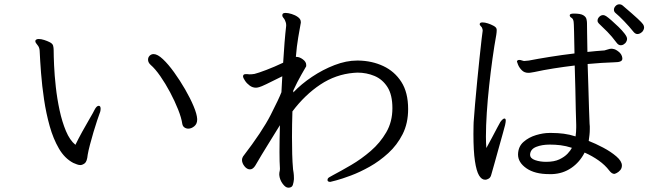

<svg xmlns="http://www.w3.org/2000/svg" viewBox="-20 -815 3040 891"><path d="M144 -626Q147 -634 160 -634Q171 -634 185 -629.5Q199 -625 209 -620Q224 -613 226.5 -603Q229 -593 229 -583Q229 -557 231 -511.5Q233 -466 239 -411.5Q245 -357 256.5 -303.5Q268 -250 286 -207Q304 -164 330 -143Q343 -170 362 -204.5Q381 -239 397.5 -267Q414 -295 418 -304Q428 -324 438 -324Q447 -324 447 -310Q447 -306 446 -300.5Q445 -295 442 -288Q439 -280 431 -256.5Q423 -233 414 -202.5Q405 -172 397.5 -143.5Q390 -115 387 -97Q384 -65 373 -57Q362 -49 353 -49Q346 -49 337.5 -52Q329 -55 320 -59Q280 -80 253.5 -125.5Q227 -171 210.5 -230Q194 -289 184.5 -353Q175 -417 170.5 -476Q166 -535 164 -580Q163 -596 153.5 -606.5Q144 -617 144 -624ZM895 -260Q895 -240 881.5 -229Q868 -218 854 -218Q844 -218 836 -223.5Q828 -229 826 -240Q822 -268 806.5 -307Q791 -346 769.5 -386.5Q748 -427 724 -461.5Q700 -496 679 -514Q667 -525 667 -538Q667 -549 674.5 -556.5Q682 -564 693 -564Q711 -564 736 -540.5Q761 -517 788 -479.5Q815 -442 839 -400.5Q863 -359 878.5 -322Q894 -285 895 -263Z M1500 19Q1500 12 1509 7Q1518 2 1525 -2Q1563 -22 1610 -49.5Q1657 -77 1700.5 -114.5Q1744 -152 1772.5 -201Q1801 -250 1801 -313Q1801 -375 1778 -411Q1755 -447 1718 -462.5Q1681 -478 1639 -478Q1635 -478 1631 -477.5Q1627 -477 1622 -477Q1538 -470 1466.5 -422.5Q1395 -375 1337 -298Q1336 -267 1335.5 -237.5Q1335 -208 1335 -179Q1335 -138 1336 -100Q1337 -62 1340 -29Q1341 -24 1342.5 -13Q1344 -2 1344 11V17Q1343 30 1339 43Q1335 56 1318 56Q1305 56 1291.5 37.5Q1278 19 1276 -3V-6Q1276 -14 1277.5 -19.5Q1279 -25 1279 -31V-34Q1278 -48 1277.5 -67.5Q1277 -87 1277 -109Q1277 -136 1277.5 -168Q1278 -200 1279 -234Q1254 -193 1224 -145Q1194 -97 1165 -47Q1154 -29 1140 -29Q1126 -29 1114.5 -43.5Q1103 -58 1103 -73Q1103 -81 1108 -89Q1197 -205 1236 -281.5Q1275 -358 1286 -387Q1287 -406 1288 -424.5Q1289 -443 1290 -461Q1240 -436 1216 -424.5Q1192 -413 1182.5 -410.5Q1173 -408 1168 -408Q1152 -408 1138.5 -418Q1125 -428 1117 -440.5Q1109 -453 1108 -458V-461Q1108 -471 1120 -471Q1123 -471 1127.5 -471Q1132 -471 1137 -470Q1141 -470 1149 -470.5Q1157 -471 1161 -472Q1178 -476 1216 -490.5Q1254 -505 1294 -524Q1297 -574 1300.5 -617.5Q1304 -661 1308 -695V-699Q1308 -706 1306 -711.5Q1304 -717 1302 -722Q1299 -728 1294.5 -733Q1290 -738 1290 -744Q1290 -747 1291 -749Q1293 -755 1306 -755Q1317 -755 1333.5 -750Q1350 -745 1363 -735.5Q1376 -726 1376 -713Q1376 -712 1376 -709Q1376 -706 1375 -704Q1371 -682 1364 -641.5Q1357 -601 1353 -551H1356Q1370 -551 1385.5 -539.5Q1401 -528 1401 -514Q1401 -512 1401 -509Q1401 -506 1399 -504Q1396 -499 1378 -467.5Q1360 -436 1341 -395V-386Q1378 -425 1428 -458.5Q1478 -492 1532.5 -513Q1587 -534 1637 -534H1643Q1706 -533 1758.5 -508.5Q1811 -484 1842.5 -435Q1874 -386 1874 -309Q1874 -243 1848.5 -192.5Q1823 -142 1782 -104.5Q1741 -67 1695.5 -41.5Q1650 -16 1608.5 -0.5Q1567 15 1540.5 22Q1514 29 1513 29Q1501 29 1500 22Z M2961 -668Q2957 -664 2951 -660.5Q2945 -657 2938 -657Q2929 -657 2921 -666Q2900 -692 2876.5 -716.5Q2853 -741 2836 -755Q2829 -761 2829 -770Q2829 -779 2836.5 -787Q2844 -795 2854 -795Q2863 -795 2870 -789Q2918 -748 2938.5 -729Q2959 -710 2964 -702.5Q2969 -695 2969 -688Q2969 -678 2961 -668ZM2528 -7Q2462 -7 2423 -34Q2384 -61 2384 -98V-99Q2385 -135 2409.5 -156.5Q2434 -178 2467.5 -188Q2501 -198 2529 -198H2541Q2569 -198 2596 -194.5Q2623 -191 2651 -182Q2654 -203 2654 -223V-236Q2653 -259 2652 -303.5Q2651 -348 2650 -402.5Q2649 -457 2647 -511Q2597 -505 2549.5 -497.5Q2502 -490 2461 -481Q2454 -480 2446.5 -478.5Q2439 -477 2432 -477Q2413 -477 2401 -489.5Q2389 -502 2384 -515Q2379 -528 2379 -529Q2379 -534 2384 -536Q2386 -537 2389 -537Q2395 -537 2402 -534.5Q2409 -532 2413 -532Q2415 -532 2423 -533Q2431 -534 2434 -534Q2475 -542 2531 -551Q2587 -560 2646 -567Q2645 -626 2644 -668Q2643 -710 2642 -714Q2640 -728 2632 -732.5Q2624 -737 2624 -744V-745Q2625 -752 2643 -752Q2674 -752 2686.5 -744.5Q2699 -737 2701.5 -726.5Q2704 -716 2704 -708Q2704 -701 2704.5 -664Q2705 -627 2706 -574Q2727 -576 2746.5 -578Q2766 -580 2785 -581Q2794 -583 2802 -586Q2810 -589 2819 -589Q2821 -589 2822.5 -588.5Q2824 -588 2825 -588Q2836 -587 2851 -575Q2866 -563 2868 -546V-542Q2868 -526 2832 -526Q2802 -525 2770.5 -523Q2739 -521 2707 -518Q2709 -464 2710.5 -408Q2712 -352 2713.5 -307.5Q2715 -263 2716 -241Q2717 -235 2717 -228.5Q2717 -222 2717 -216Q2717 -202 2715.5 -188.5Q2714 -175 2712 -161Q2743 -149 2779 -130Q2815 -111 2840.5 -89Q2866 -67 2866 -47Q2866 -34 2858 -25Q2850 -16 2841.5 -12Q2833 -8 2831 -8Q2819 -8 2807 -24Q2788 -49 2758.5 -70Q2729 -91 2693 -107Q2670 -62 2631 -35.5Q2592 -9 2543 -7ZM2882 -615Q2879 -612 2873.5 -608.5Q2868 -605 2861 -605Q2850 -605 2842 -616Q2818 -648 2798.5 -667.5Q2779 -687 2759 -706Q2753 -712 2753 -719Q2753 -729 2761 -737Q2769 -745 2779 -745Q2785 -745 2793 -740Q2802 -734 2817.5 -720.5Q2833 -707 2850 -690.5Q2867 -674 2878.5 -659Q2890 -644 2890 -635Q2890 -625 2882 -615ZM2237 -128Q2250 -151 2263.5 -177Q2277 -203 2288 -223.5Q2299 -244 2302 -249Q2307 -256 2312 -260.5Q2317 -265 2321 -265Q2327 -265 2327 -255Q2327 -249 2324 -235Q2322 -226 2313.5 -196Q2305 -166 2294.5 -128Q2284 -90 2274.5 -56Q2265 -22 2260 -5Q2257 8 2248.5 13.5Q2240 19 2231 19Q2215 19 2203 -1Q2191 -21 2184 -67.5Q2177 -114 2177 -193Q2177 -216 2177.5 -231.5Q2178 -247 2178 -248Q2180 -280 2184.5 -331Q2189 -382 2194.5 -439Q2200 -496 2205.5 -547.5Q2211 -599 2215 -634Q2219 -669 2220 -673Q2220 -680 2216 -688Q2214 -691 2210 -695Q2206 -699 2206 -703Q2206 -704 2206.5 -704.5Q2207 -705 2207 -706Q2209 -711 2219 -711Q2230 -711 2244 -706.5Q2258 -702 2270 -695.5Q2282 -689 2284 -682Q2285 -680 2285 -674Q2285 -670 2284.5 -665Q2284 -660 2283 -653Q2274 -604 2265.5 -543Q2257 -482 2250 -417.5Q2243 -353 2239 -292Q2235 -231 2235 -181Q2235 -167 2235.5 -153.5Q2236 -140 2237 -128ZM2440 -97Q2440 -80 2463 -72Q2486 -64 2514 -64Q2552 -64 2576 -75.5Q2600 -87 2614 -102Q2628 -117 2634 -129Q2606 -138 2581.5 -141Q2557 -144 2531 -144Q2495 -144 2468.5 -133.5Q2442 -123 2440 -99Z"/></svg>

Font: Moon Stars Kai HW
Style: Regular
Weight: 400
Designer: GuiWonder
Version: Version 1.101